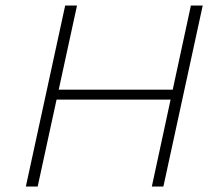

<svg xmlns="http://www.w3.org/2000/svg" viewBox="-20 -678 778 698"><path d="M532 0 674 -658H717L574 0ZM74 0 217 -658H260L117 0ZM158 -316 166 -352H636L629 -316Z"/></svg>

Font: Ysabeau ExtraLight
Style: Italic
Weight: 250
Italic angle: -12°
Version: Version 2.000;gftools[0.9.27.dev2+g8671c4b]